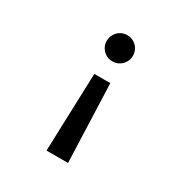

<svg xmlns="http://www.w3.org/2000/svg" viewBox="-167 -649 948 987"><g transform="rotate(30 307.5 -155.0)"><path d="M385.1 -437.9Q385.1 -417.4 374.6 -399.7Q364.1 -382.1 346.4 -371.5Q328.7 -361 307.2 -361Q285.6 -361 267.9 -371.5Q250.3 -382.1 240 -399.5Q229.7 -416.9 229.7 -437.9Q229.7 -459.5 240 -477.4Q250.3 -495.4 267.9 -505.9Q285.6 -516.4 307.2 -516.4Q328.7 -516.4 346.7 -505.9Q364.6 -495.4 374.9 -477.4Q385.1 -459.5 385.1 -437.9ZM259.5 -259H354.4L371.3 205.1H243.6Z"/></g></svg>

Font: Fira Code Fixed Medium
Style: Regular
Weight: 500
Monospace: yes
Designer: Carrois Corporate, Edenspiekermann AG, Nikita Prokopov
Foundry: Carrois Corporate, Edenspiekermann AG, Nikita Prokopov
Version: Version 5.002